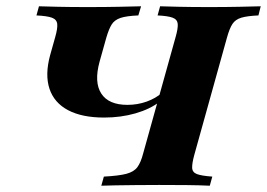

<svg xmlns="http://www.w3.org/2000/svg" viewBox="-20 -591 850 611"><path d="M302.4 0 310.5 -29Q358.1 -31.5 382.3 -37.9Q406.5 -44.4 417.3 -59.3Q428.2 -74.2 435.5 -102.4L538.7 -472.6Q546.8 -500.8 545.6 -514.9Q544.4 -529 529.4 -534.7Q514.5 -540.3 481.5 -541.9L489.5 -571Q511.3 -570.2 551.2 -569.4Q591.1 -568.5 646 -568.5Q699.2 -568.5 740.7 -569.4Q782.3 -570.2 809.7 -571L802.4 -541.9Q766.9 -540.3 748 -534.7Q729 -529 719.8 -514.9Q710.5 -500.8 702.4 -471.8L598.4 -98.4Q591.1 -71.8 591.5 -57.3Q591.9 -42.7 606.5 -37.1Q621 -31.5 655.6 -29L647.6 0Q614.5 -1.6 574.2 -2Q533.9 -2.4 486.3 -2.4Q448.4 -2.4 412.9 -2Q377.4 -1.6 348.8 -1.2Q320.2 -0.8 302.4 0ZM311.3 -216.9Q241.1 -216.9 196.8 -240.3Q152.4 -263.7 137.5 -308.5Q122.6 -353.2 139.5 -415.3L155.6 -472.6Q163.7 -500.8 162.1 -514.9Q160.5 -529 145.2 -534.7Q129.8 -540.3 96 -541.9L104 -571Q125.8 -570.2 165.3 -569.4Q204.8 -568.5 258.9 -568.5Q315.3 -568.5 357.7 -569.4Q400 -570.2 429 -571L420.2 -541.9Q382.3 -540.3 363.3 -533.9Q344.4 -527.4 335.5 -513.3Q326.6 -499.2 318.5 -471.8L296.8 -394.4Q279 -329 302.4 -293.1Q325.8 -257.3 385.5 -257.3Q417.7 -257.3 446.8 -267.7Q475.8 -278.2 496 -296L488.7 -267.7Q457.3 -243.5 410.9 -230.2Q364.5 -216.9 311.3 -216.9Z"/></svg>

Font: Playfair 5pt SemiExpanded Light Black
Style: Italic
Weight: 900
Italic angle: -15.6°
Version: Version 2.001;gftools[0.9.30]